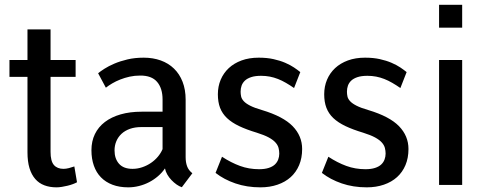

<svg xmlns="http://www.w3.org/2000/svg" viewBox="-20 -782 2057 812"><path d="M193.8 -657.7V-528.3H299.8V-457H193.8V-139.6Q193.8 -100.6 208 -84.2Q222.2 -67.9 248.5 -67.9Q258.8 -67.9 271.2 -71Q283.7 -74.2 294.4 -78.1L305.7 -11.2Q298.8 -7.3 288.3 -3.4Q277.8 0.5 265.9 3.4Q253.9 6.3 241.7 8.3Q229.5 10.3 219.2 10.3Q190.4 10.3 167.7 1.7Q145 -6.8 129.2 -24.9Q113.3 -43 104.7 -71Q96.2 -99.1 96.2 -138.2V-457H20V-528.3H96.2V-657.7Z M749 9.8Q738.3 6.3 726.8 -1.7Q715.3 -9.8 705.1 -20.5Q694.8 -31.2 687.5 -43.9Q680.2 -56.6 677.7 -69.8Q665.5 -51.8 648.2 -36.9Q630.9 -22 610.6 -11.5Q590.3 -1 567.9 4.6Q545.4 10.3 522.5 10.3Q484.9 10.3 455.8 -0.7Q426.8 -11.7 407 -32Q387.2 -52.2 377 -81.3Q366.7 -110.4 366.7 -146.5Q366.7 -184.6 381.3 -214.8Q396 -245.1 423.6 -266.1Q451.2 -287.1 490.2 -298.3Q529.3 -309.6 578.6 -309.6H667.5V-361.3Q667.5 -408.7 644.3 -435.8Q621.1 -462.9 572.3 -462.4Q549.3 -462.4 528.3 -457.8Q507.3 -453.1 488.8 -445.8Q470.2 -438.5 454.8 -429.4Q439.5 -420.4 427.7 -411.1L395 -472.2Q404.3 -480 421.6 -491.2Q439 -502.4 463.6 -512.9Q488.3 -523.4 519.3 -530.8Q550.3 -538.1 587.9 -538.1Q627 -538.1 659.7 -526.4Q692.4 -514.6 715.8 -491.9Q739.3 -469.2 752.2 -436Q765.1 -402.8 765.1 -360.4V-117.2Q765.1 -95.7 771.2 -78.9Q777.3 -62 793.5 -49.3ZM540.5 -67.9Q561.5 -67.9 581.5 -74.7Q601.6 -81.5 618.4 -93Q635.3 -104.5 647.9 -119.6Q660.6 -134.8 667.5 -151.4V-244.6H578.1Q550.8 -244.6 529.5 -237.1Q508.3 -229.5 493.9 -216.1Q479.5 -202.6 471.9 -184.6Q464.4 -166.5 464.4 -146Q464.4 -110.8 483.4 -89.4Q502.4 -67.9 540.5 -67.9Z M1161.1 -132.3Q1161.1 -144.5 1158 -156.5Q1154.8 -168.5 1145 -179.4Q1135.3 -190.4 1116.5 -200.7Q1097.7 -210.9 1066.4 -220.7Q1022.5 -233.9 991.2 -248.8Q960 -263.7 939.9 -282.7Q919.9 -301.8 910.6 -326.2Q901.4 -350.6 901.4 -383.3Q901.4 -416.5 913.3 -444.8Q925.3 -473.1 947.5 -493.9Q969.7 -514.6 1001.7 -526.4Q1033.7 -538.1 1074.2 -538.1Q1108.9 -538.1 1136.5 -532Q1164.1 -525.9 1185.8 -516.6Q1207.5 -507.3 1223.1 -496.8Q1238.8 -486.3 1250 -477.1L1223.6 -409.7Q1206.1 -421.9 1189.2 -431.6Q1172.4 -441.4 1155.5 -448Q1138.7 -454.6 1121.1 -458Q1103.5 -461.4 1084 -461.4Q1059.1 -461.4 1042.2 -455.8Q1025.4 -450.2 1015.6 -440.9Q1005.9 -431.6 1001.7 -419.7Q997.6 -407.7 997.6 -394.5Q997.6 -383.8 999.8 -373.8Q1002 -363.8 1011 -354Q1020 -344.2 1038.1 -335Q1056.2 -325.7 1088.4 -316.4Q1177.7 -289.6 1217.8 -248.3Q1257.8 -207 1257.8 -151.9Q1257.8 -113.8 1245.1 -83.7Q1232.4 -53.7 1209.5 -33Q1186.5 -12.2 1153.8 -1Q1121.1 10.3 1081.5 10.3Q1023.9 10.3 975.6 -6.3Q927.2 -22.9 891.6 -50.8L918.9 -119.1Q957 -94.2 994.9 -80.3Q1032.7 -66.4 1075.7 -66.4Q1099.6 -66.4 1116.2 -71.8Q1132.8 -77.1 1142.6 -86.4Q1152.3 -95.7 1156.7 -107.7Q1161.1 -119.6 1161.1 -132.3Z M1610.8 -132.3Q1610.8 -144.5 1607.7 -156.5Q1604.5 -168.5 1594.7 -179.4Q1585 -190.4 1566.2 -200.7Q1547.4 -210.9 1516.1 -220.7Q1472.2 -233.9 1440.9 -248.8Q1409.7 -263.7 1389.6 -282.7Q1369.6 -301.8 1360.4 -326.2Q1351.1 -350.6 1351.1 -383.3Q1351.1 -416.5 1363 -444.8Q1375 -473.1 1397.2 -493.9Q1419.4 -514.6 1451.4 -526.4Q1483.4 -538.1 1523.9 -538.1Q1558.6 -538.1 1586.2 -532Q1613.8 -525.9 1635.5 -516.6Q1657.2 -507.3 1672.9 -496.8Q1688.5 -486.3 1699.7 -477.1L1673.3 -409.7Q1655.8 -421.9 1638.9 -431.6Q1622.1 -441.4 1605.2 -448Q1588.4 -454.6 1570.8 -458Q1553.2 -461.4 1533.7 -461.4Q1508.8 -461.4 1491.9 -455.8Q1475.1 -450.2 1465.3 -440.9Q1455.6 -431.6 1451.4 -419.7Q1447.3 -407.7 1447.3 -394.5Q1447.3 -383.8 1449.5 -373.8Q1451.7 -363.8 1460.7 -354Q1469.7 -344.2 1487.8 -335Q1505.9 -325.7 1538.1 -316.4Q1627.4 -289.6 1667.5 -248.3Q1707.5 -207 1707.5 -151.9Q1707.5 -113.8 1694.8 -83.7Q1682.1 -53.7 1659.2 -33Q1636.2 -12.2 1603.5 -1Q1570.8 10.3 1531.2 10.3Q1473.6 10.3 1425.3 -6.3Q1377 -22.9 1341.3 -50.8L1368.7 -119.1Q1406.7 -94.2 1444.6 -80.3Q1482.4 -66.4 1525.4 -66.4Q1549.3 -66.4 1565.9 -71.8Q1582.5 -77.1 1592.3 -86.4Q1602.1 -95.7 1606.4 -107.7Q1610.8 -119.6 1610.8 -132.3Z M1934.6 0H1836.9V-528.3H1934.6ZM1934.6 -665H1836.9V-761.7H1934.6Z"/></svg>

Font: Ufes Sans
Style: Regular
Weight: 400
Designer: Ricardo Esteves, Filipe Motta, Cassio Ferreira, Ana Quintelato & Breno Mello
Foundry: ProDesignUfes - Ricardo Esteves, Filipe Motta, Cassio Ferreira, Ana Quintelato & Breno Mello (This is a derivative work,
Version: Version 2.0